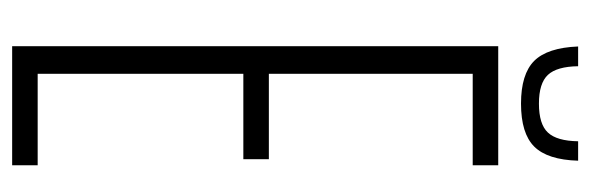

<svg xmlns="http://www.w3.org/2000/svg" viewBox="-348 -624 972 316"><g transform="rotate(90 138.0 -466.0)"><path d="M56 0V-800H252V-758H101.5V-422.5H242V-380.5H101.5V-42H252V0ZM150.5 -837.5Q102 -837.5 80.2 -859.2Q58.5 -881 56.5 -931.5H89Q89.5 -896.5 103.2 -881.8Q117 -867 150.5 -867Q184.5 -867 198.2 -881.8Q212 -896.5 212.5 -931.5H244.5Q243 -881 221.2 -859.2Q199.5 -837.5 150.5 -837.5Z"/></g></svg>

Font: Big Shoulders Display Thin Light
Style: Regular
Weight: 300
Version: Version 2.002